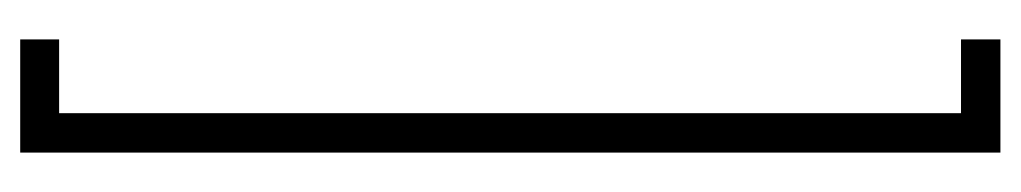

<svg xmlns="http://www.w3.org/2000/svg" viewBox="-430 -360 1010 190"><g transform="rotate(-90 75.0 -265.0)"><path d="M19 220V-750H131V-711.5H58V181H131V220Z"/></g></svg>

Font: Imbue 10pt ExtraBold
Style: Regular
Weight: 800
Designer: Tyler Finck
Foundry: Etcetera Type Company
Version: Version 1.102; ttfautohint (v1.8.3)